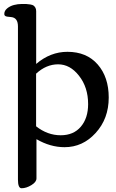

<svg xmlns="http://www.w3.org/2000/svg" viewBox="-20 -744 592 982"><path d="M290.5 -52.2Q356.4 -52.2 393.6 -96.2Q430.7 -140.1 430.7 -211.4Q430.7 -297.9 383.8 -356.9Q338.4 -415 277.3 -415Q216.3 -415 164.6 -367.2V-98.1Q222.7 -52.2 290.5 -52.2ZM324.7 -479Q423.3 -479 479.7 -414.3Q536.1 -349.6 536.1 -245.1Q536.1 -136.7 468.8 -63.5Q402.8 8.8 310.1 8.8Q237.3 8.8 166.5 -32.2V168.5Q166.5 187 140.4 202.9Q114.3 218.8 90.3 218.8Q71.8 218.8 71.8 174.3V-608.9Q71.8 -653.3 37.1 -656.7Q33.7 -657.2 28.3 -657.7Q22.9 -658.2 20.5 -658.4Q18.1 -658.7 14.4 -659.4Q10.7 -660.2 9 -661.1Q7.3 -662.1 5.4 -663.6Q3.4 -665 2.7 -667.2Q2 -669.4 2 -672.9Q2 -689 16.8 -701.2Q31.7 -713.4 51.5 -718.5Q71.3 -723.6 90.8 -723.6Q107.4 -723.6 115.2 -723.4Q123 -723.1 134.8 -721.2Q146.5 -719.2 151.6 -715.6Q156.7 -711.9 160.9 -704.8Q165 -697.8 165 -687V-417Q237.8 -479 324.7 -479Z"/></svg>

Font: Corben
Style: Regular
Weight: 400
Designer: vernon adams
Foundry: vernon adams
Version: Version 1.100